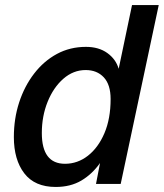

<svg xmlns="http://www.w3.org/2000/svg" viewBox="-20 -730 650 762"><path d="M201 12Q118 12 76.5 -42Q35 -96 35 -186Q35 -259 56 -323.5Q77 -388 115.5 -438Q154 -488 206 -516Q258 -544 321 -544Q372 -544 406 -519.5Q440 -495 451 -457L504 -710H610L459 0H361L377 -83Q346 -39 303 -13.5Q260 12 201 12ZM238 -80Q288 -80 329 -112Q370 -144 394.5 -201.5Q419 -259 419 -337Q419 -394 392 -423Q365 -452 320 -452Q271 -452 231.5 -417.5Q192 -383 169 -326Q146 -269 146 -202Q146 -80 238 -80Z"/></svg>

Font: Geist Medium
Style: Italic
Weight: 500
Italic angle: -12°
Designer: Basement.studio, Andrés Briganti, Mateo Zaragoza
Foundry: Basement.studio, Vercel, Andrés Briganti, Guido Ferreyra, Mateo Zaragoza
Version: Version 1.500; ttfautohint (v1.8.4.7-5d5b)